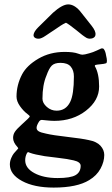

<svg xmlns="http://www.w3.org/2000/svg" viewBox="-20 -685 512 874"><path d="M226.1 -547.9Q219.2 -543.5 210.4 -537.6Q201.7 -531.7 197 -528.6Q192.4 -525.4 186.3 -521.5Q180.2 -517.6 176.8 -515.6Q173.3 -513.7 169.2 -512Q165 -510.3 161.9 -509.5Q158.7 -508.8 155.8 -508.8Q144.5 -508.8 138.2 -513.7Q131.8 -518.6 132.8 -526.9Q134.8 -541.5 153.3 -560.1L221.2 -627Q263.7 -665 290.5 -665Q317.4 -665 343.3 -635.7L397 -567.9Q417 -542.5 414.6 -526.9Q414.1 -518.6 406.7 -513.7Q399.4 -508.8 388.2 -508.8Q384.3 -508.8 380.4 -510Q376.5 -511.2 373.3 -512.9Q370.1 -514.6 364.5 -518.6Q358.9 -522.5 354.7 -525.6Q350.6 -528.8 342 -535.9Q333.5 -543 327.1 -547.9Q291 -576.7 280.3 -581.5Q274.4 -579.1 267.6 -575.2Q260.7 -571.3 255.9 -568.1Q251 -564.9 241.5 -558.3Q231.9 -551.8 226.1 -547.9ZM55.2 -245.1Q55.2 -298.3 80.6 -346.7Q102.1 -387.2 154.8 -418Q207.5 -448.7 274.4 -448.7Q314.9 -448.7 335.4 -440.9Q348.6 -436 355 -436Q364.7 -436 386.2 -442.4Q403.3 -446.8 421.1 -455.3Q439 -463.9 440.9 -464.4Q449.7 -465.8 452.6 -461.4Q460 -452.1 462.9 -432.6Q470.7 -400.9 462.9 -397Q454.6 -394 438 -392.6Q421.4 -391.1 416 -389.6Q412.6 -389.2 411.9 -386.5Q411.1 -383.8 412.6 -382.3Q431.2 -349.6 431.2 -291Q431.2 -228 371.6 -181.4Q312 -134.8 227.5 -134.8Q212.4 -134.8 192.1 -137Q171.9 -139.2 170.4 -139.2Q162.1 -139.2 156.7 -129.9Q146.5 -113.3 146.5 -103Q146.5 -93.3 156 -87.4Q165.5 -81.5 189.9 -76.7Q220.7 -69.3 287.4 -61.8Q354 -54.2 383.8 -47.4Q420.4 -40.5 437.5 -21.5Q454.6 -2.4 454.6 20.5Q454.6 51.3 437.5 82.8Q420.4 114.3 386.2 134.8Q331.1 168.9 224.1 168.9Q135.7 168.9 80.3 138.9Q24.9 108.9 24.9 63.5Q24.9 48.8 31.2 34.2Q37.6 19.5 43.5 12.7Q49.3 5.9 60.1 -5.9Q63 -8.8 63 -10.7L59.1 -16.1Q39.6 -37.1 39.6 -57.1Q39.6 -72.8 47.9 -85.2Q56.2 -97.7 77.9 -117.2Q99.6 -136.7 106.4 -143.6Q115.7 -152.8 115.7 -155.3Q115.7 -157.7 105.5 -165.5Q86.9 -179.2 71 -201.7Q55.2 -224.1 55.2 -245.1ZM237.8 -181.2Q279.8 -181.2 299.3 -220.7Q316.4 -254.9 316.4 -336.9Q316.4 -364.7 302 -381.8Q287.6 -398.9 255.4 -398.9Q228.5 -398.9 215.8 -386.5Q203.1 -374 191.4 -340.8Q173.3 -298.3 173.3 -235.8Q173.3 -215.8 192.9 -198.5Q212.4 -181.2 237.8 -181.2ZM94.7 44.4Q94.7 80.6 136.5 103Q178.2 125.5 242.2 125.5Q300.8 125.5 324 112.1Q347.2 98.6 347.2 69.8Q347.2 52.2 314.9 44.9Q289.6 38.6 242.2 33.2Q194.8 27.8 183.6 25.9Q136.2 18.1 116.7 10.7Q108.4 7.3 107.9 7.3Q105.5 7.3 102.1 13.2Q94.7 27.8 94.7 44.4Z"/></svg>

Font: Cooper* SemiBold
Style: Italic
Weight: 600
Italic angle: -7°
Designer: Owen Earl
Foundry: indestructible type*
Version: Version 0.001